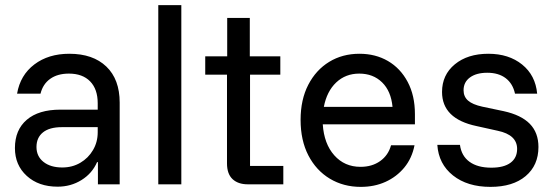

<svg xmlns="http://www.w3.org/2000/svg" viewBox="-20 -720 2162 750"><path d="M205 9.2Q130.8 9.2 84.6 -32.9Q38.3 -75 38.3 -141.7Q38.3 -212.5 84.6 -252.1Q130.8 -291.7 215.8 -291.7H361.7V-316.7Q361.7 -371.7 332.1 -402.1Q302.5 -432.5 249.2 -432.5Q205 -432.5 176.2 -412.1Q147.5 -391.7 138.3 -354.2H46.7Q59.2 -426.7 114.2 -468.3Q169.2 -510 250.8 -510Q343.3 -510 395.4 -460Q447.5 -410 447.5 -319.2V0H362.5V-86.7H359.2Q340 -42.5 298.3 -16.7Q256.7 9.2 205 9.2ZM223.3 -65.8Q262.5 -65.8 293.8 -84.2Q325 -102.5 343.3 -133.8Q361.7 -165 361.7 -203.3V-223.3H221.7Q173.3 -223.3 147.9 -202.9Q122.5 -182.5 122.5 -145.8Q122.5 -109.2 150 -87.5Q177.5 -65.8 223.3 -65.8Z M598.3 0V-700H688.3V0Z M948.3 0Q910 0 888.3 -20.4Q866.7 -40.8 866.7 -81.7V-428.3H781.7V-500H867.5V-650H955.8V-500H1075V-428.3H956.7V-71.7H1086.7V0Z M1389.2 10Q1321.7 10 1268.3 -22.1Q1215 -54.2 1184.6 -112.9Q1154.2 -171.7 1154.2 -251.7Q1154.2 -330.8 1184.2 -388.8Q1214.2 -446.7 1265.8 -478.3Q1317.5 -510 1384.2 -510Q1446.7 -510 1495.4 -481.7Q1544.2 -453.3 1572.5 -400Q1600.8 -346.7 1600.8 -274.2V-234.2H1240.8Q1245.8 -158.3 1285.8 -113.3Q1325.8 -68.3 1388.3 -68.3Q1433.3 -68.3 1465 -90.8Q1496.7 -113.3 1507.5 -152.5H1599.2Q1589.2 -101.7 1559.2 -65.4Q1529.2 -29.2 1485.8 -9.6Q1442.5 10 1389.2 10ZM1245 -302.5H1513.3Q1507.5 -364.2 1472.5 -398.3Q1437.5 -432.5 1383.3 -432.5Q1330 -432.5 1293.3 -397.9Q1256.7 -363.3 1245 -302.5Z M1895.8 10Q1805.8 10 1749.6 -34.6Q1693.3 -79.2 1688.3 -154.2H1776.7Q1782.5 -110.8 1814.2 -87.9Q1845.8 -65 1899.2 -65Q1948.3 -65 1974.2 -84.2Q2000 -103.3 2000 -138.3Q2000 -193.3 1924.2 -209.2L1841.7 -227.5Q1706.7 -255.8 1706.7 -360.8Q1706.7 -427.5 1756.7 -468.8Q1806.7 -510 1887.5 -510Q1967.5 -510 2019.6 -467.9Q2071.7 -425.8 2078.3 -354.2H1991.7Q1983.3 -393.3 1955.4 -414.6Q1927.5 -435.8 1883.3 -435.8Q1840.8 -435.8 1815.8 -417.5Q1790.8 -399.2 1790.8 -367.5Q1790.8 -342.5 1808.3 -327.1Q1825.8 -311.7 1864.2 -303.3L1947.5 -285.8Q2015.8 -270.8 2049.6 -236.3Q2083.3 -201.7 2083.3 -145.8Q2083.3 -74.2 2033.3 -32.1Q1983.3 10 1895.8 10Z"/></svg>

Font: Funnel Sans
Style: Regular
Weight: 400
Designer: NORD ID, Kristian Moeller
Foundry: Dicotype
Version: Version 1.000